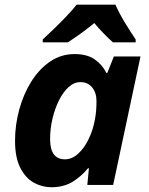

<svg xmlns="http://www.w3.org/2000/svg" viewBox="-20 -786 634 816"><path d="M198.2 9.8Q158.7 9.8 123.5 -9.8Q88.4 -29.3 66.2 -72.8Q43.9 -116.2 43.9 -188Q43.9 -254.9 61.8 -320.3Q79.6 -385.7 112.8 -439Q146 -492.2 192.6 -524.2Q239.3 -556.2 296.9 -556.2Q349.1 -556.2 381.6 -534.2Q414.1 -512.2 432.1 -476.1H436L463.9 -545.9H577.1L460.9 0H351.1L357.9 -70.8H354Q324.7 -35.2 287.4 -12.7Q250 9.8 198.2 9.8ZM255.9 -108.9Q286.1 -108.9 312 -132.6Q337.9 -156.2 356.4 -194.3Q375 -232.4 382.8 -274.9Q386.7 -294.4 388.4 -314.2Q390.1 -334 390.1 -356.9Q390.1 -391.6 371.8 -414.3Q353.5 -437 321.8 -437Q294.9 -437 271.5 -415.8Q248 -394.5 230.5 -359.1Q212.9 -323.7 202.9 -281Q192.9 -238.3 192.9 -194.8Q192.9 -108.9 255.9 -108.9ZM161.6 -606V-618.2Q181.6 -636.7 208.7 -662.8Q235.8 -689 262.2 -716.6Q288.6 -744.1 305.7 -766.1H470.7Q485.8 -731 511.2 -689.2Q536.6 -647.5 556.6 -618.2V-606H460Q442.9 -621.1 420.4 -644Q397.9 -667 380.9 -688Q351.6 -664.1 324.2 -644.3Q296.9 -624.5 268.1 -606Z"/></svg>

Font: Open Sans
Style: Bold Italic
Weight: 700
Italic angle: -12°
Designer: Monotype Design Team
Foundry: Monotype Imaging Inc.
Version: Version 3.003; ttfautohint (v1.8.4)